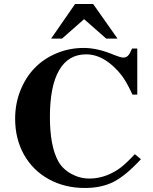

<svg xmlns="http://www.w3.org/2000/svg" viewBox="-20 -915 762 954"><path d="M649.9 -148.9 680.2 -124Q605.5 -43 545.4 -12Q485.4 19 401.9 19Q301.3 19 222.2 -24.7Q143.1 -68.4 99.1 -146.7Q55.2 -225.1 55.2 -325.2Q55.2 -399.9 81.3 -465.3Q107.4 -530.8 152.3 -577.1Q197.3 -623.5 260.7 -650.1Q324.2 -676.8 396 -676.8Q465.3 -676.8 546.9 -642.1Q580.1 -628.9 591.8 -628.9Q606.9 -628.9 616 -638.2Q625 -647.5 636.2 -673.8H662.1V-444.8H638.2Q612.8 -500 591.6 -530.5Q570.3 -561 538.1 -589.8Q475.6 -645 408.2 -645Q319.3 -645 273.7 -565.9Q228 -486.8 228 -334Q228 -188.5 270 -112.8Q291.5 -74.7 334 -51.3Q376.5 -27.8 424.8 -27.8Q469.2 -27.8 513.2 -44.9Q550.3 -60.1 578.9 -81.8Q607.4 -103.5 649.9 -148.9ZM564 -723.1H507.8L397.9 -819.8L288.1 -723.1H233.9L353 -895H442.9Z"/></svg>

Font: Accordance
Style: Bold
Weight: 700
Version: Version 1.2 (build January 31, 2020) Miklal Software Solutio